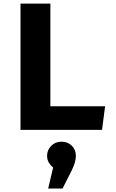

<svg xmlns="http://www.w3.org/2000/svg" viewBox="-20 -731 655 1081"><path d="M95.4 0V-710.8H263.6V-132.8H571.8L554.4 0ZM326.7 66.7Q361 66.7 384.1 89.2Q407.2 111.8 407.2 146.2Q407.2 164.6 400.8 186.2Q394.4 207.7 382.6 230.8L332.3 330.3H251.3L279 212.3Q264.6 200.5 254.9 184.4Q245.1 168.2 245.1 146.2Q245.1 113.3 268.5 90Q291.8 66.7 326.7 66.7Z"/></svg>

Font: FiraCode Nerd Font
Style: Bold
Weight: 700
Designer: Carrois Corporate, Edenspiekermann AG, Nikita Prokopov
Foundry: Carrois Corporate, Edenspiekermann AG, Nikita Prokopov
Version: Version 6.002;Nerd Fonts 2.1.0